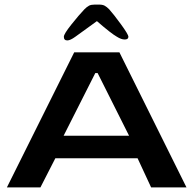

<svg xmlns="http://www.w3.org/2000/svg" viewBox="-20 -816 842 836"><path d="M303 -588H500L792 0H638L579 -127H221L156 0H10ZM542 -225 405 -498H395L257 -225ZM348 -776Q359 -787 368 -791.5Q377 -796 392 -796H412Q427 -796 436 -791Q445 -786 455 -776Q474 -755 506.5 -710.5Q539 -666 539 -656Q539 -644 523 -644Q508 -644 489 -656Q464 -670 402 -724L308 -656Q286 -640 273 -640Q258 -640 258 -656Q258 -668 291 -709.5Q324 -751 348 -776Z"/></svg>

Font: Gold
Style: Regular
Weight: 400
Designer: jaiki
Version: Version 1.000